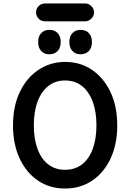

<svg xmlns="http://www.w3.org/2000/svg" viewBox="-20 -1072 750 1107"><path d="M355 15Q266 15 198.5 -31Q131 -77 93 -159Q55 -241 55 -349Q55 -458 93.5 -540Q132 -622 200.5 -668.5Q269 -715 356 -715Q444 -715 511.5 -668.5Q579 -622 617.5 -540Q656 -458 656 -349Q656 -241 618 -159Q580 -77 512 -31Q444 15 355 15ZM355 -93Q412 -93 452.5 -124Q493 -155 514.5 -213Q536 -271 536 -349Q536 -428 514.5 -486Q493 -544 452.5 -576Q412 -608 355 -608Q299 -608 258.5 -576Q218 -544 196.5 -486Q175 -428 175 -349Q175 -271 196.5 -213Q218 -155 258.5 -124Q299 -93 355 -93ZM264 -759Q236 -759 218 -777.5Q200 -796 200 -830Q200 -863 218 -881.5Q236 -900 264 -900Q294 -900 312 -881.5Q330 -863 330 -830Q330 -796 312 -777.5Q294 -759 264 -759ZM444 -759Q416 -759 398 -777.5Q380 -796 380 -830Q380 -863 398 -881.5Q416 -900 444 -900Q474 -900 492 -881.5Q510 -863 510 -830Q510 -796 492 -777.5Q474 -759 444 -759ZM240 -949Q218 -949 203 -964Q188 -979 188 -1001Q188 -1022 203 -1037Q218 -1052 240 -1052H470Q491 -1052 506.5 -1037Q522 -1022 522 -1001Q522 -979 506.5 -964Q491 -949 470 -949Z"/></svg>

Font: National Park SemiBold
Style: Regular
Weight: 600
Designer: Andrea Herstowski, Ben Hoepner
Version: Version 1.009